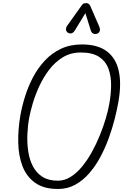

<svg xmlns="http://www.w3.org/2000/svg" viewBox="-20 -1218 802 1240"><path d="M354.5 2.5Q262.5 2.5 206.8 -37.5Q151 -77.5 125.2 -145Q99.5 -212.5 97.8 -296.8Q96 -381 111 -469.5Q121.5 -529.5 141.5 -594Q161.5 -658.5 193 -718.5Q224.5 -778.5 269.2 -826.5Q314 -874.5 373.5 -902.8Q433 -931 509 -931Q610.5 -931 669.8 -886.8Q729 -842.5 747.2 -758.8Q765.5 -675 744 -556.5Q735.5 -508.5 720.5 -449.2Q705.5 -390 682.8 -327Q660 -264 628.8 -205.2Q597.5 -146.5 557 -99.8Q516.5 -53 466.2 -25.2Q416 2.5 354.5 2.5ZM353.5 -51Q397.5 -51 437 -76Q476.5 -101 511 -143.2Q545.5 -185.5 574.2 -237.8Q603 -290 625.5 -345.8Q648 -401.5 663.2 -453.2Q678.5 -505 685.5 -545.5Q697 -608 697.5 -667.5Q698 -727 680.2 -774.8Q662.5 -822.5 619.8 -850.8Q577 -879 502 -879Q436.5 -879 385.8 -848Q335 -817 297.2 -767.2Q259.5 -717.5 233.2 -660.2Q207 -603 191.2 -549Q175.5 -495 168.5 -457Q159 -405.5 156.8 -349Q154.5 -292.5 162.5 -239.5Q170.5 -186.5 192.5 -144Q214.5 -101.5 253.8 -76.2Q293 -51 353.5 -51ZM607 -1000.5Q593 -995.5 581.8 -1001.5Q570.5 -1007.5 566.5 -1021L531.5 -1133L464 -1022.5Q452 -1003 438.2 -1002.2Q424.5 -1001.5 416 -1008.5Q405.5 -1018 406 -1029.8Q406.5 -1041.5 414 -1052L507 -1182.5Q515.5 -1195 523.8 -1196.5Q532 -1198 539.5 -1198Q544 -1198 551.5 -1193.5Q559 -1189 562.5 -1180.5L619 -1051Q629 -1029 623.8 -1016.5Q618.5 -1004 607 -1000.5Z"/></svg>

Font: Edu AU VIC WA NT Pre
Style: Regular
Weight: 400
Designer: Tina and Corey Anderson, Eben Sorkin, Mirko Velimirovic
Foundry: Google for Education
Version: Version 1.001